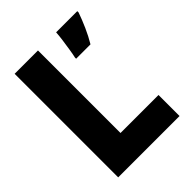

<svg xmlns="http://www.w3.org/2000/svg" viewBox="-203 -825 936 936"><g transform="rotate(-45 265.0 -357.0)"><path d="M325 -562Q329 -579 333.5 -607.5Q338 -636 342 -665Q346 -694 347 -714H493V-705Q480 -668 462.5 -628.5Q445 -589 424 -554H325ZM61 0V-714H222V-145H484V0Z"/></g></svg>

Font: Noto Sans Mono Condensed Black
Style: Regular
Weight: 900
Width: 3
Designer: Monotype Design Team
Foundry: Monotype Imaging Inc.
Version: Version 2.014